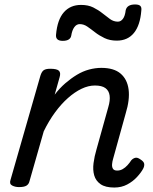

<svg xmlns="http://www.w3.org/2000/svg" viewBox="-20 -823 686 860"><path d="M492 17Q452 17 430.5 2Q409 -13 402 -37.5Q395 -62 399 -92.5Q403 -123 412 -153L465 -343Q474 -373 471 -395Q468 -417 452 -428.5Q436 -440 405 -440Q376 -440 345.5 -425.5Q315 -411 284.5 -384Q254 -357 226.5 -319.5Q199 -282 176 -235L112 -11Q109 2 98.5 8.5Q88 15 65 15Q48 15 34.5 8Q21 1 27 -17L161 -484Q167 -503 176.5 -509Q186 -515 205 -515Q235 -515 244 -506Q253 -497 247 -477L225 -399Q247 -428 272.5 -450Q298 -472 324.5 -488Q351 -504 379 -511.5Q407 -519 434 -519Q490 -519 520 -493.5Q550 -468 556 -422.5Q562 -377 543 -315L487 -113Q483 -100 482 -87.5Q481 -75 486 -67Q491 -59 505 -59Q518 -59 529.5 -65.5Q541 -72 551 -83Q561 -94 568 -105Q575 -113 585 -116Q595 -119 609 -109Q625 -99 626 -88.5Q627 -78 621 -67Q612 -50 593.5 -30Q575 -10 549.5 3.5Q524 17 492 17ZM261 -640Q228 -640 231 -668Q237 -735 266 -768Q295 -801 343 -801Q375 -801 398 -789.5Q421 -778 439 -763.5Q457 -749 473 -737.5Q489 -726 508 -726Q521 -726 530.5 -738.5Q540 -751 543 -777Q549 -803 585 -803Q602 -803 608.5 -796.5Q615 -790 613 -776Q608 -710 580 -675.5Q552 -641 503 -641Q472 -641 448 -652.5Q424 -664 405.5 -678.5Q387 -693 371 -704Q355 -715 337 -715Q323 -715 313 -701.5Q303 -688 299 -663Q297 -652 287.5 -646Q278 -640 261 -640Z"/></svg>

Font: Playwrite TZ
Style: Regular
Weight: 400
Designer: Veronika Burian, José Scaglione
Foundry: TypeTogether
Version: Version 1.002